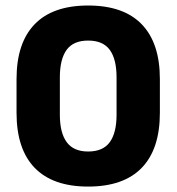

<svg xmlns="http://www.w3.org/2000/svg" viewBox="-20 -673 650 707"><path d="M304.6 14Q174.5 14 107.7 -55Q40.9 -124.1 40.9 -257.4V-382Q40.9 -514.5 107.5 -583.6Q174 -652.7 304.6 -652.7Q435.1 -652.7 501.9 -583.6Q568.7 -514.5 568.7 -382V-257.4Q568.7 -124.1 501.9 -55Q435.1 14 304.6 14ZM304.6 -115.1Q359.1 -115.1 384.2 -149.5Q409.2 -183.9 409.2 -250.4V-388.1Q409.2 -455.1 384.2 -489.4Q359.1 -523.6 304.6 -523.6Q250 -523.6 225.2 -489.2Q200.4 -454.8 200.4 -388.1V-250.4Q200.4 -183.9 225.7 -149.5Q250.9 -115.1 304.6 -115.1Z"/></svg>

Font: Anek Odia Medium
Style: Regular
Weight: 500
Designer: Yesha Goshar & Mahesh Sahu (Odia), Yesha Goshar (Latin)
Foundry: Ek Type
Version: Version 1.003